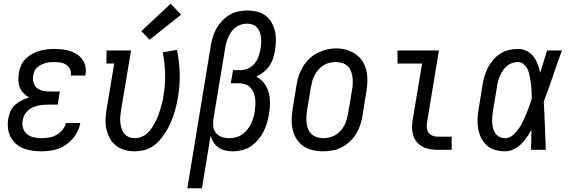

<svg xmlns="http://www.w3.org/2000/svg" viewBox="-20 -799 3040 1024"><path d="M202 8Q176 8 151.5 4.5Q127 1 104.5 -8Q82 -17 64.5 -32.5Q47 -48 36 -69.5Q25 -91 22.5 -116Q20 -141 24 -166Q27 -186 35.5 -205.5Q44 -225 60 -239.5Q76 -254 95.5 -263.5Q115 -273 135 -279Q119 -288 106 -301.5Q93 -315 86 -332Q79 -349 78 -369Q77 -389 80 -408Q83 -428 91.5 -448Q100 -468 115 -483.5Q130 -499 149 -510Q168 -521 188 -527Q208 -533 228.5 -535.5Q249 -538 269 -538Q290 -538 311.5 -535.5Q333 -533 352.5 -527Q372 -521 389.5 -510Q407 -499 418.5 -483Q430 -467 435 -446.5Q440 -426 436 -404Q436 -402 435.5 -400Q435 -398 435 -396H357Q357 -397 357 -398Q357 -399 358 -400Q360 -417 352.5 -431.5Q345 -446 331.5 -454.5Q318 -463 301.5 -465.5Q285 -468 269 -468Q257 -468 245 -467Q233 -466 221.5 -462.5Q210 -459 199 -453.5Q188 -448 178.5 -439.5Q169 -431 164 -419.5Q159 -408 157 -396Q154 -378 158.5 -360Q163 -342 176.5 -330.5Q190 -319 208 -315Q226 -311 245 -311H299L288 -241H234Q220 -241 206 -239.5Q192 -238 178 -234.5Q164 -231 151 -224.5Q138 -218 127 -207.5Q116 -197 109.5 -184Q103 -171 101 -157Q97 -136 103 -116Q109 -96 124.5 -83.5Q140 -71 160 -66.5Q180 -62 202 -62Q221 -62 241.5 -65.5Q262 -69 280.5 -79Q299 -89 313 -106Q327 -123 331 -143H409Q404 -120 394 -99Q384 -78 368.5 -60Q353 -42 333 -28Q313 -14 291 -6Q269 2 246.5 5Q224 8 202 8Z M697 8Q670 8 644 0.5Q618 -7 598 -23Q578 -39 565.5 -62Q553 -85 547.5 -111Q542 -137 543 -164.5Q544 -192 549 -219L589 -460H548V-530H679L625 -208Q623 -192 621.5 -175.5Q620 -159 622 -143Q624 -127 629 -112Q634 -97 643.5 -85.5Q653 -74 668 -68Q683 -62 699 -62Q716 -62 734 -69Q752 -76 766 -89Q780 -102 790.5 -118Q801 -134 809.5 -150.5Q818 -167 824.5 -184.5Q831 -202 836 -219.5Q841 -237 845.5 -254.5Q850 -272 852 -290Q862 -348 860.5 -405.5Q859 -463 848 -520L924 -533Q937 -471 938.5 -407.5Q940 -344 929 -279Q925 -255 919 -231Q913 -207 905 -183.5Q897 -160 886.5 -137Q876 -114 862.5 -92.5Q849 -71 831.5 -51Q814 -31 792 -17Q770 -3 745.5 2.5Q721 8 697 8ZM778 -587 734 -633 890 -779 946 -721Z M979 205 1104 -554Q1108 -578 1115 -601.5Q1122 -625 1134.5 -647Q1147 -669 1165 -688Q1183 -707 1205 -720Q1227 -733 1251.5 -738Q1276 -743 1299 -743Q1325 -743 1350 -737Q1375 -731 1395 -716.5Q1415 -702 1427.5 -680.5Q1440 -659 1446 -634.5Q1452 -610 1451.5 -584Q1451 -558 1447 -532Q1443 -510 1436.5 -488.5Q1430 -467 1417 -448Q1404 -429 1385.5 -414.5Q1367 -400 1347 -390Q1371 -378 1388 -356Q1405 -334 1412.5 -307.5Q1420 -281 1420 -252Q1420 -223 1415 -194V-193Q1411 -168 1404 -144Q1397 -120 1385.5 -97Q1374 -74 1356.5 -53.5Q1339 -33 1317.5 -18.5Q1296 -4 1271 2Q1246 8 1221 8Q1201 8 1181.5 3.5Q1162 -1 1146 -12Q1130 -23 1119.5 -39Q1109 -55 1103 -74L1057 205ZM1201 -62Q1219 -62 1237 -66.5Q1255 -71 1270.5 -81.5Q1286 -92 1298 -106.5Q1310 -121 1318 -137.5Q1326 -154 1331 -171.5Q1336 -189 1339 -206Q1341 -224 1342 -241.5Q1343 -259 1340.5 -275.5Q1338 -292 1331.5 -307.5Q1325 -323 1313.5 -334Q1302 -345 1286 -350Q1270 -355 1253 -355H1211L1223 -425H1264Q1285 -425 1305 -434.5Q1325 -444 1339 -461.5Q1353 -479 1359.5 -499.5Q1366 -520 1370 -540Q1372 -555 1373 -570.5Q1374 -586 1372 -600.5Q1370 -615 1365 -628.5Q1360 -642 1350.5 -652.5Q1341 -663 1327 -668Q1313 -673 1298 -673Q1283 -673 1267 -668.5Q1251 -664 1238 -654Q1225 -644 1215 -631Q1205 -618 1198.5 -603Q1192 -588 1187.5 -573Q1183 -558 1181 -543L1118 -163Q1115 -143 1117.5 -123.5Q1120 -104 1132 -89.5Q1144 -75 1162.5 -68.5Q1181 -62 1201 -62Z M1702 8Q1674 8 1646.5 1.5Q1619 -5 1597.5 -20Q1576 -35 1561.5 -58Q1547 -81 1541 -107.5Q1535 -134 1535.5 -162.5Q1536 -191 1541 -219L1562 -349Q1566 -374 1574.5 -398.5Q1583 -423 1597 -445.5Q1611 -468 1630.5 -486.5Q1650 -505 1674 -517Q1698 -529 1723 -535Q1748 -541 1773 -541Q1802 -541 1828.5 -533Q1855 -525 1877 -510Q1899 -495 1913.5 -472Q1928 -449 1934 -422.5Q1940 -396 1939.5 -367.5Q1939 -339 1934 -311L1913 -181Q1909 -156 1901 -131.5Q1893 -107 1879 -84.5Q1865 -62 1845 -43.5Q1825 -25 1801.5 -13Q1778 -1 1752.5 3.5Q1727 8 1702 8ZM1704 -62Q1720 -62 1736.5 -66Q1753 -70 1768 -78.5Q1783 -87 1795 -100Q1807 -113 1815.5 -128.5Q1824 -144 1828.5 -160Q1833 -176 1836 -192L1858 -322Q1861 -339 1861.5 -356.5Q1862 -374 1859.5 -390.5Q1857 -407 1850.5 -422.5Q1844 -438 1831.5 -448.5Q1819 -459 1803 -463.5Q1787 -468 1769 -468Q1753 -468 1736.5 -464Q1720 -460 1705.5 -451Q1691 -442 1679.5 -429Q1668 -416 1659.5 -401Q1651 -386 1646.5 -370Q1642 -354 1639 -338L1617 -208Q1615 -191 1614 -173.5Q1613 -156 1615.5 -139.5Q1618 -123 1624.5 -108Q1631 -93 1643 -82.5Q1655 -72 1671 -67Q1687 -62 1704 -62Z M2315 0Q2294 0 2273 -3.5Q2252 -7 2234 -16.5Q2216 -26 2203 -41.5Q2190 -57 2184 -76.5Q2178 -96 2177.5 -117.5Q2177 -139 2181 -160L2231 -460H2100V-530H2321L2258 -149Q2255 -134 2256 -119Q2257 -104 2265 -92.5Q2273 -81 2286.5 -75.5Q2300 -70 2315 -70H2389V0Z M2675 8Q2648 8 2622 1Q2596 -6 2577 -23Q2558 -40 2546.5 -63Q2535 -86 2530.5 -111.5Q2526 -137 2527 -164.5Q2528 -192 2533 -219L2554 -349Q2558 -373 2565 -396Q2572 -419 2583.5 -440.5Q2595 -462 2612 -481.5Q2629 -501 2650 -514Q2671 -527 2695 -532.5Q2719 -538 2743 -538Q2767 -538 2789 -527Q2811 -516 2825 -497.5Q2839 -479 2847.5 -457Q2856 -435 2861 -411Q2870 -441 2879.5 -470.5Q2889 -500 2898 -530H2977Q2952 -462 2929 -393.5Q2906 -325 2880 -257Q2884 -193 2886 -128.5Q2888 -64 2891 0H2812Q2813 -27 2813.5 -53.5Q2814 -80 2814 -107Q2803 -86 2789 -66Q2775 -46 2758 -29.5Q2741 -13 2719 -2.5Q2697 8 2675 8ZM2675 -62Q2696 -62 2714 -77Q2732 -92 2745 -110.5Q2758 -129 2767.5 -148.5Q2777 -168 2785.5 -188.5Q2794 -209 2801.5 -229Q2809 -249 2816 -270Q2816 -285 2815.5 -299.5Q2815 -314 2814 -328.5Q2813 -343 2811 -357.5Q2809 -372 2806.5 -386Q2804 -400 2800 -414Q2796 -428 2788.5 -439.5Q2781 -451 2769 -459.5Q2757 -468 2743 -468Q2727 -468 2712 -463Q2697 -458 2684.5 -448Q2672 -438 2663 -424.5Q2654 -411 2647.5 -396.5Q2641 -382 2637 -367.5Q2633 -353 2631 -338L2609 -208Q2607 -192 2605.5 -176Q2604 -160 2605 -144.5Q2606 -129 2610 -114Q2614 -99 2622.5 -87Q2631 -75 2645 -68.5Q2659 -62 2675 -62Z"/></svg>

Font: Iosevka Slab Oblique
Style: Regular
Weight: 400
Italic angle: -9°
Monospace: yes
Designer: Belleve Invis
Foundry: Belleve Invis
Version: Version 11.1.1; ttfautohint (v1.8.3)